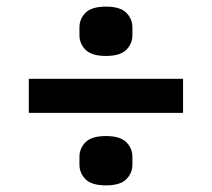

<svg xmlns="http://www.w3.org/2000/svg" viewBox="-20 -595 640 580"><path d="M67 -254V-357H533V-254ZM300 -35Q257 -35 238.5 -53.5Q220 -72 220 -98V-121Q220 -147 238.5 -165.5Q257 -184 300 -184Q343 -184 361.5 -165.5Q380 -147 380 -121V-98Q380 -72 361.5 -53.5Q343 -35 300 -35ZM300 -426Q257 -426 238.5 -444.5Q220 -463 220 -489V-512Q220 -538 238.5 -556.5Q257 -575 300 -575Q343 -575 361.5 -556.5Q380 -538 380 -512V-489Q380 -463 361.5 -444.5Q343 -426 300 -426Z"/></svg>

Font: IBM Plex Sans Thai SmBld
Style: Regular
Weight: 600
Designer: Mike Abbink, Paul van der Laan, Pieter van Rosmalen, Ben Mitchell, Mark Frömberg
Foundry: Bold Monday
Version: Version 1.2